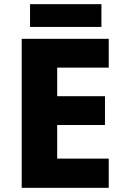

<svg xmlns="http://www.w3.org/2000/svg" viewBox="-20 -900 595 920"><path d="M501 0H84V-714H501V-576H254V-439H483V-301H254V-140H501ZM466 -880V-771H124V-880Z"/></svg>

Font: Noto Sans Thai ExtraBold
Style: Regular
Weight: 800
Version: Version 2.001